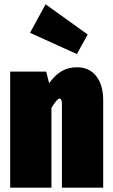

<svg xmlns="http://www.w3.org/2000/svg" viewBox="-20 -864 519 884"><path d="M383.8 -705.1 334 -615.2 118.2 -712.9 189.9 -844.2ZM335 -554.2Q391.1 -554.2 423.1 -513.4Q455.1 -472.7 455.1 -402.8V0H265.1V-384.8Q265.1 -410.2 253.9 -410.2Q242.7 -410.2 216.8 -367.2V0H26.9V-534.2H192.9L206.1 -481Q233.9 -519 264.2 -536.6Q294.4 -554.2 335 -554.2Z"/></svg>

Font: Fira Sans Compressed Heavy
Style: Regular
Weight: 900
Width: 1
Designer: Carrois Corporate & Edenspiekermann AG
Foundry: Carrois Corporate GbR & Edenspiekermann AG
Version: Version 4.203;PS 004.203;hotconv 1.0.88;makeotf.lib2.5.64775